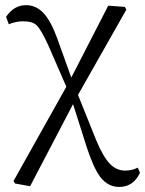

<svg xmlns="http://www.w3.org/2000/svg" viewBox="-20 -534 571 756"><path d="M449.2 202.1Q405.3 202.1 375 163.1Q348.6 127.9 322.3 47.9L267.6 -124L98.6 199.2L39.1 188.5L33.2 178.7L241.2 -192.4L171.9 -351.6Q142.6 -417 124 -434.6Q107.4 -450.2 71.3 -450.2Q43 -450.2 14.6 -438.5L3.9 -467.8Q35.2 -513.7 82 -513.7Q122.1 -513.7 151.4 -482.4Q180.7 -451.2 206.1 -380.9L260.7 -228.5L406.2 -511.7L471.7 -506.8L477.5 -496.1L287.1 -160.2L359.4 19.5Q386.7 85 414.1 112.3Q439.5 137.7 472.7 137.7Q501 137.7 522.5 126L531.2 146.5Q504.9 202.1 449.2 202.1Z"/></svg>

Font: Bpmf GenYo Min R
Style: R
Weight: 400
Foundry: But Ko
Version: Version 1.320